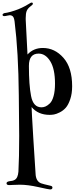

<svg xmlns="http://www.w3.org/2000/svg" viewBox="-70 -857 604 1501"><path d="M360 -203Q360 -318 323 -378Q286 -438 232 -438Q156 -438 156 -342Q156 -192 173 -106Q190 -18 254 -18Q270 -18 285.5 -24.5Q301 -31 319.5 -48.5Q338 -66 349 -106Q360 -146 360 -203ZM131 -703 145 -431Q192 -482 265 -482Q358 -482 426 -405Q494 -328 494 -183Q494 -125 479 -81Q464 -37 444 -14.5Q424 8 397 21.5Q370 35 352 38Q334 41 318 41Q228 41 177 -20Q177 3 190.5 226Q204 449 208 499Q210 560 251 576Q267 582 324 595Q340 598 340 609Q340 624 322 624Q312 624 229.5 605.5Q147 587 85 587Q64 587 36.5 588.5Q9 590 2 590Q-19 590 -19 576Q-19 564 2 560Q30 558 45 549Q70 535 74 485Q80 379 80 205Q80 86 77 -112Q74 -451 44 -689Q40 -719 30.5 -728.5Q21 -738 6 -738Q0 -738 -14 -734.5Q-28 -731 -36 -731Q-50 -731 -50 -741Q-50 -749 -38 -754Q9 -760 74 -785Q103 -797 127 -810Q151 -823 161.5 -830Q172 -837 177 -837Q187 -837 187 -827Q187 -821 168 -807Q146 -790 138.5 -771Q131 -752 131 -716Z"/></svg>

Font: Henny Penny
Style: Regular
Weight: 400
Designer: Olga Umpeleva
Foundry: Brownfox
Version: Version 1.001